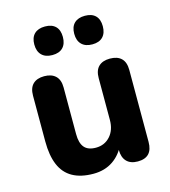

<svg xmlns="http://www.w3.org/2000/svg" viewBox="-110 -815 810 915"><g transform="rotate(-15 295.0 -358.0)"><path d="M239 11Q177 11 136 -12Q95 -35 75.5 -81.5Q56 -128 56 -197V-423Q56 -461 75.5 -480Q95 -499 131 -499Q167 -499 187 -480Q207 -461 207 -423V-193Q207 -149 225 -127.5Q243 -106 282 -106Q325 -106 352.5 -136.5Q380 -167 380 -217V-423Q380 -461 399.5 -480Q419 -499 455 -499Q492 -499 511.5 -480Q531 -461 531 -423V-68Q531 9 458 9Q422 9 403 -11Q384 -31 384 -68V-135L399 -96Q377 -45 336 -17Q295 11 239 11ZM393 -586Q359 -586 340.5 -604.5Q322 -623 322 -657Q322 -691 340.5 -709Q359 -727 393 -727Q427 -727 445 -709Q463 -691 463 -657Q463 -623 445 -604.5Q427 -586 393 -586ZM196 -586Q162 -586 143.5 -604.5Q125 -623 125 -657Q125 -691 143.5 -709Q162 -727 196 -727Q230 -727 248 -709Q266 -691 266 -657Q266 -623 248 -604.5Q230 -586 196 -586Z"/></g></svg>

Font: Nunito ExtraLight ExtraBold
Style: Regular
Weight: 800
Version: Version 3.602